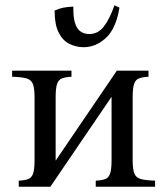

<svg xmlns="http://www.w3.org/2000/svg" viewBox="-20 -708 634 728"><path d="M483 -339V-101Q483 -66 489.5 -50Q496 -34 514.5 -29Q533 -24 568 -23V0H343V-23Q366 -24 379 -29Q392 -34 397.5 -50Q403 -66 403 -101V-341L171 0H51V-23Q74 -24 87 -29Q100 -34 105.5 -50Q111 -66 111 -101V-339Q111 -374 104.5 -390Q98 -406 79.5 -411Q61 -416 26 -417V-440H251V-417Q229 -416 215.5 -411Q202 -406 196.5 -390Q191 -374 191 -339V-99L423 -440H543V-417Q521 -416 507.5 -411Q494 -406 488.5 -390Q483 -374 483 -339ZM414 -688 433 -679Q420 -600 382 -564.5Q344 -529 297 -529Q269 -529 243.5 -541.5Q218 -554 202.5 -584.5Q187 -615 187 -668Q205 -676 220.5 -679Q236 -682 258 -683Q257 -628 272 -603.5Q287 -579 319 -579Q351 -579 373 -606.5Q395 -634 414 -688Z"/></svg>

Font: Bona Nova SC
Style: Regular
Weight: 400
Designer: Mateusz Machalski
Foundry: Capitalics
Version: Version 4.001; ttfautohint (v1.8.4.7-5d5b)